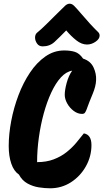

<svg xmlns="http://www.w3.org/2000/svg" viewBox="-20 -1002 557 1035"><path d="M250 13Q222 13 189.5 8Q157 3 128 -13Q99 -29 82 -61Q55 -79 41 -119.5Q27 -160 27 -215Q27 -279 40.5 -350Q54 -421 79.5 -488.5Q105 -556 141.5 -610.5Q178 -665 224.5 -697.5Q271 -730 326 -730Q359 -730 383.5 -722.5Q408 -715 428 -686Q468 -673 484 -639Q500 -605 498 -570Q497 -537 479 -494.5Q461 -452 446 -410Q442 -400 437.5 -394Q433 -388 422 -388Q399 -388 377.5 -404Q356 -420 342.5 -444Q329 -468 329 -491Q329 -517 339.5 -555.5Q350 -594 369 -621Q337 -616 308.5 -585Q280 -554 256.5 -503.5Q233 -453 216 -391Q199 -329 189.5 -261Q180 -193 180 -128Q230 -128 269.5 -143Q309 -158 339 -182Q369 -206 391.5 -233Q414 -260 432 -283Q473 -276 473 -220Q473 -159 443 -105.5Q413 -52 362.5 -19.5Q312 13 250 13ZM210 -752Q190 -752 179.5 -767.5Q169 -783 169 -799Q169 -816 179 -825Q200 -842 228.5 -870Q257 -898 285.5 -926.5Q314 -955 332 -972Q344 -982 355 -982Q368 -982 379 -971Q394 -956 416.5 -929.5Q439 -903 463.5 -876Q488 -849 508 -830Q517 -822 517 -810Q517 -792 495 -777Q473 -762 449 -762Q420 -762 391.5 -784.5Q363 -807 337 -838Q300 -800 274 -776Q248 -752 210 -752Z"/></svg>

Font: Protest Riot
Style: Regular
Weight: 400
Designer: Octavio Pardo
Foundry: Ashler Design
Version: Version 2.005; ttfautohint (v1.8.4.7-5d5b)